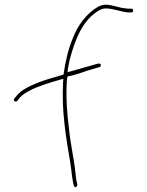

<svg xmlns="http://www.w3.org/2000/svg" viewBox="-20 -766 628 819"><path d="M39 -340C39 -337 41 -333 47 -333C49 -333 52 -334 53 -335L65 -350C74 -360 88 -370 106 -379C140 -398 191 -413 236 -426L250 -430L249 -415C242 -292 262 -177 279 -77C284 -49 287 -8 292 14L295 26C295 28 295 28 299 31C305 37 310 26 310 21L307 9C305 1 303 -12 302 -28C295 -93 281 -148 274 -220C266 -278 261 -351 265 -420C265 -424 267 -435 268 -440C306 -446 353 -466 374 -471L405 -480C407 -480 407 -480 408 -482C414 -493 407 -495 399 -495L371 -487C352 -482 322 -473 283 -462L268 -458L270 -474C272 -488 275 -500 278 -514C301 -599 333 -683 405 -723C414 -728 423 -730 431 -730C464 -730 493 -716 526 -713H540C545 -713 548 -716 548 -721C548 -726 545 -729 540 -729H526C518 -730 508 -731 497 -733C475 -738 452 -746 431 -746C421 -746 409 -743 398 -737C350 -709 311 -659 289 -599C271 -555 259 -505 251 -448L245 -446C177 -427 90 -402 54 -361L42 -347C41 -345 39 -342 39 -340Z"/></svg>

Font: Stray Cat
Style: ExLt
Weight: 200
Version: Version 1.0